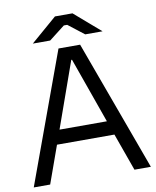

<svg xmlns="http://www.w3.org/2000/svg" viewBox="-94 -942 824 1014"><g transform="rotate(-10 318.0 -435.0)"><path d="M131 -749H224L309 -815H327L412 -749H505L365 -870H271ZM4 0H92L164 -201H472L544 0H632L376 -700H260ZM191 -277 316 -629H320L445 -277Z"/></g></svg>

Font: Fixel Display Regular
Style: Regular
Weight: 400
Designer: AlfaBravo + MacPaw
Foundry: Kyrylo Tkachov, Marchela Mozhyna, Serhii Makarenko, Maria Weinstein, Zakhar Kryvoshyya
Version: Version 1.211